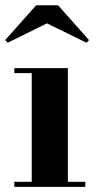

<svg xmlns="http://www.w3.org/2000/svg" viewBox="-26 -724 376 744"><path d="M156 -633.5 309 -558.5 319 -568.5 199 -703.5H114L-6 -568.5L4 -558.5ZM29.5 -19.5V0H304.5V-19.5H237V-460H29.5V-440.5H97V-19.5Z"/></svg>

Font: Bodoni* 11pt
Style: Bold
Weight: 700
Version: Version 2.3